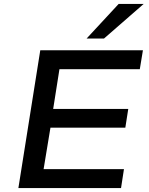

<svg xmlns="http://www.w3.org/2000/svg" viewBox="-20 -962 761 982"><path d="M74 0 186 -705H711L695 -608H284L252 -405H636L621 -309H238L203 -97H614L599 0ZM423 -765 587 -942H715L512 -765Z"/></svg>

Font: Nunito Sans 7pt SemiExpanded SemiBold
Style: Italic
Weight: 600
Width: 6
Italic angle: -9°
Designer: Vernon Adams
Foundry: Vernon Adams
Version: Version 3.101;gftools[0.9.27]